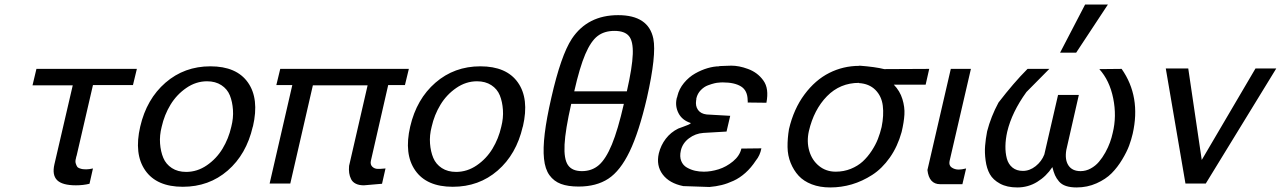

<svg xmlns="http://www.w3.org/2000/svg" viewBox="-20 -802 5597 839"><path d="M122.1 -429.2 139.2 -501H578.1L561 -430.2H386.2L314.9 -122.1L313 -116.2L312 -110.8Q308.1 -97.7 310.8 -88.6Q313.5 -79.6 316.9 -74.2Q320.3 -68.8 328.4 -66.2Q336.4 -63.5 342.5 -62.7Q348.6 -62 356.9 -62Q368.7 -62 386.2 -65.9L371.1 1Q343.3 7.8 312 7.8Q252.4 7.8 229.7 -14.6Q207 -37.1 217.8 -84L297.9 -429.2Z M990.7 -248Q1000.5 -286.1 998 -321.8Q995.6 -357.4 984.4 -385.3Q973.1 -413.1 947.3 -429.9Q921.4 -446.8 884.8 -446.8Q836.4 -446.8 794.2 -417.7Q752 -388.7 725.1 -344.5Q698.2 -300.3 686.5 -248Q676.8 -210.4 679.4 -175Q682.1 -139.6 693.6 -112.1Q705.1 -84.5 731 -67.6Q756.8 -50.8 793.5 -50.8Q841.8 -50.8 883.8 -79.6Q925.8 -108.4 952.4 -152.3Q979 -196.3 990.7 -248ZM1085.4 -250 1084.5 -248Q1056.6 -127.4 974.9 -56.6Q893.1 14.2 778.8 14.2Q664.6 14.2 614.7 -57.4Q564.9 -128.9 592.8 -249Q620.6 -369.1 703.1 -440.7Q785.6 -512.2 899.4 -512.2Q1013.7 -512.2 1063.5 -441.4Q1113.3 -370.6 1085.4 -250Z M1187.5 -430.2 1204.6 -501H1766.6L1749.5 -430.2H1676.3L1600.6 -99.1Q1597.2 -83 1606.9 -73.5Q1616.7 -64 1631.3 -64H1640.6Q1648.9 -64 1664.6 -65.9L1649.4 1L1570.3 7.8Q1548.8 7.8 1534.7 0.7Q1520.5 -6.3 1514.2 -19.3Q1507.8 -32.2 1505.9 -45.9Q1503.9 -59.6 1505.4 -77.1L1586.4 -429.2H1347.2L1248.5 0H1158.2L1257.3 -430.2Z M2170.4 -248Q2180.2 -286.1 2177.7 -321.8Q2175.3 -357.4 2164.1 -385.3Q2152.8 -413.1 2127 -429.9Q2101.1 -446.8 2064.5 -446.8Q2016.1 -446.8 1973.9 -417.7Q1931.6 -388.7 1904.8 -344.5Q1877.9 -300.3 1866.2 -248Q1856.4 -210.4 1859.1 -175Q1861.8 -139.6 1873.3 -112.1Q1884.8 -84.5 1910.6 -67.6Q1936.5 -50.8 1973.1 -50.8Q2021.5 -50.8 2063.5 -79.6Q2105.5 -108.4 2132.1 -152.3Q2158.7 -196.3 2170.4 -248ZM2265.1 -250 2264.2 -248Q2236.3 -127.4 2154.5 -56.6Q2072.8 14.2 1958.5 14.2Q1844.2 14.2 1794.4 -57.4Q1744.6 -128.9 1772.5 -249Q1800.3 -369.1 1882.8 -440.7Q1965.3 -512.2 2079.1 -512.2Q2193.4 -512.2 2243.2 -441.4Q2293 -370.6 2265.1 -250Z M2706.1 -348.1H2476.1Q2450.2 -233.9 2447 -170.4Q2443.8 -106.9 2461.9 -80.6Q2480 -54.2 2522.9 -54.2Q2566.4 -54.2 2596.9 -80.6Q2627.4 -106.9 2653.8 -170.7Q2680.2 -234.4 2706.1 -348.1ZM2719.2 -402.8Q2743.2 -508.8 2745.1 -565.4Q2747.1 -622.1 2728.3 -644.5Q2709.5 -667 2665 -667Q2620.6 -667 2591.3 -644.5Q2562 -622.1 2537.6 -565.2Q2513.2 -508.3 2489.3 -402.8ZM2807.1 -375Q2772 -224.1 2731.2 -139.6Q2690.4 -55.2 2638.2 -21Q2585.9 13.2 2508.3 13.2Q2461.9 13.2 2431.2 1.7Q2400.4 -9.8 2381.1 -36.4Q2361.8 -63 2357.2 -108.2Q2352.5 -153.3 2360.4 -218.5Q2368.2 -283.7 2389.2 -375Q2431.2 -560.1 2479 -632.8Q2547.9 -735.8 2681.2 -735.8Q2814 -735.8 2835 -632.8Q2849.1 -561.5 2807.1 -375Z M3123 -512.2V-513.2Q3131.3 -513.2 3149.4 -514.2Q3167.5 -515.1 3175.8 -515.1Q3191.9 -515.1 3210 -511.7Q3228 -508.3 3248.5 -500.7Q3269 -493.2 3285.6 -481Q3302.2 -468.8 3315.4 -450.7Q3328.6 -432.6 3331.8 -408.4Q3335 -384.3 3329.1 -353L3247.1 -354Q3247.6 -355.5 3247.6 -357.2Q3247.6 -358.9 3247.3 -360.8Q3247.1 -362.8 3247.1 -363.8Q3246.6 -406.7 3218 -424.3Q3189.5 -441.9 3138.7 -441.9Q3126 -441.9 3121.1 -440.9Q3114.3 -440.9 3102.5 -438.2Q3090.8 -435.5 3073.7 -429.2Q3056.6 -422.9 3042.2 -408Q3027.8 -393.1 3022.9 -372.1V-368.2L3022 -363.8Q3018.1 -338.4 3030.3 -321.5Q3042.5 -304.7 3067.9 -301.8L3170.9 -295.9L3154.8 -227.1L3053.7 -221.2Q3018.6 -218.8 2990.5 -197.5Q2962.4 -176.3 2955.1 -144Q2949.2 -117.7 2956.8 -98.6Q2964.4 -79.6 2981.7 -69.8Q2999 -60.1 3017.3 -55.9Q3035.6 -51.8 3055.7 -51.8Q3086.9 -51.8 3120.4 -62.3Q3153.8 -72.8 3183.1 -96.9Q3212.4 -121.1 3219.7 -152.8L3307.1 -153.8Q3301.3 -122.6 3282.7 -100.1Q3262.2 -68.8 3237.3 -46.6Q3212.4 -24.4 3185.3 -12Q3158.2 0.5 3133.3 6.6Q3108.4 12.7 3080.1 15.1L2965.8 11.2Q2904.8 -1 2875.7 -39.8Q2846.7 -78.6 2858.9 -131.8Q2867.7 -167.5 2889.4 -195.8Q2911.1 -224.1 2943.8 -240.2Q2948.7 -242.2 2963.1 -247.3Q2977.5 -252.4 2987.3 -256.6Q2997.1 -260.7 2999 -264.2Q2960.9 -276.4 2945.1 -307.1Q2929.2 -337.9 2937 -372.1Q2937 -375 2939 -377L2939.9 -381.8Q2947.3 -413.6 2968.8 -439.5Q2990.2 -465.3 3017.3 -480.7Q3044.4 -496.1 3072 -504.2Q3099.6 -512.2 3123 -512.2Z M3732.9 -439 3733.9 -439.9Q3650.9 -439.9 3593.8 -381.6Q3536.6 -323.2 3514.6 -229Q3504.4 -183.1 3516.4 -142.3Q3528.3 -101.6 3559.1 -76.7Q3589.8 -51.8 3631.8 -51.8Q3667 -51.8 3697.8 -64.2Q3728.5 -76.7 3750 -96.4Q3771.5 -116.2 3788.8 -142.6Q3806.2 -168.9 3816.2 -194.6Q3826.2 -220.2 3832.5 -247.1Q3842.8 -298.3 3837.6 -340.1Q3832.5 -381.8 3805.2 -409.2Q3777.8 -436.5 3732.9 -439ZM3734.9 -514.2V-515.1Q3804.7 -509.8 3843.8 -500L4040.5 -501L4024.9 -432.1H3885.7Q3912.6 -404.3 3923.3 -369.1Q3934.1 -334 3932.1 -301.3Q3930.2 -268.6 3919.9 -225.1Q3902.3 -161.6 3868.4 -113.5Q3834.5 -65.4 3791.3 -37.6Q3748 -9.8 3702.1 3.7Q3656.2 17.1 3607.9 17.1Q3562.5 17.1 3527.1 3.4Q3491.7 -10.3 3470 -33.9Q3448.2 -57.6 3435.1 -89.8Q3421.9 -122.1 3421.4 -159.4Q3420.9 -196.8 3427.7 -237.8Q3448.2 -325.7 3495.4 -389.2Q3542.5 -452.6 3603.8 -483.4Q3665 -514.2 3734.9 -514.2Z M4032.7 -59.1 4134.8 -501H4222.7L4129.4 -98.1Q4125.5 -79.1 4138.7 -70.1Q4151.9 -61 4169.4 -61Q4182.1 -61 4201.7 -65.9L4185.5 2.9H4088.4Q4039.6 2.9 4032.7 -59.1Z M4469.2 -500 4470.7 -501H4565.4L4465.3 -399.9Q4401.4 -311.5 4381.3 -226.1Q4374 -193.4 4373.5 -163.8Q4373 -134.3 4379.6 -109.4Q4386.2 -84.5 4404.3 -69.8Q4422.4 -55.2 4449.7 -55.2Q4479.5 -55.2 4505.6 -75.9Q4531.7 -96.7 4543.5 -127L4603.5 -387.2H4694.3L4639.6 -147Q4632.3 -104 4648.9 -79.1Q4665.5 -54.2 4701.7 -54.2Q4725.1 -54.2 4746.1 -65.7Q4767.1 -77.1 4782.2 -95Q4797.4 -112.8 4810.1 -135.7Q4822.8 -158.7 4830.3 -179.7Q4837.9 -200.7 4842.3 -221.2Q4860.4 -293.9 4844.5 -372.3Q4828.6 -450.7 4783.7 -500L4881.3 -501Q4966.3 -379.9 4929.7 -217.8Q4923.8 -192.4 4914.1 -165.8Q4904.3 -139.2 4883.8 -105Q4863.3 -70.8 4837.6 -44.9Q4812 -19 4771.7 -1Q4731.4 17.1 4684.6 17.1Q4657.2 17.1 4638.2 10.7Q4619.1 4.4 4607.7 -9Q4596.2 -22.5 4590.1 -36.4Q4584 -50.3 4578.6 -71.8Q4551.8 -31.2 4512.2 -7.1Q4472.7 17.1 4425.3 17.1Q4380.4 17.1 4349.9 0.5Q4319.3 -16.1 4305.4 -41Q4291.5 -65.9 4286.9 -100.6Q4282.2 -135.3 4284.7 -165Q4287.1 -194.8 4293.5 -228Q4310.1 -292.5 4343.3 -354Q4410.2 -440.9 4469.2 -500ZM4821.3 -782.2 4682.6 -571.8H4612.3L4721.7 -782.2Z M5160.2 0 5074.2 -502.9H5172.4L5231.4 -103L5466.3 -502.9H5557.1L5249 0Z"/></svg>

Font: Perun
Style: Italic
Weight: 400
Italic angle: -12°
Foundry: Stefan Peev, Context Ltd
Version: Version 001.000